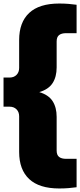

<svg xmlns="http://www.w3.org/2000/svg" viewBox="-24 -838 454 1088"><path d="M311.5 230Q198.5 230 141.5 176.8Q84.5 123.5 84.5 23V-179Q84.5 -203.5 69.5 -218.5Q54.5 -233.5 30 -233.5H-4V-398.5H30Q54.5 -398.5 69.5 -413.5Q84.5 -428.5 84.5 -453V-611Q84.5 -711.5 141.5 -764.8Q198.5 -818 311.5 -818Q340.5 -818 364.5 -816Q388.5 -814 410 -811V-650H350.5Q324.5 -650 310.8 -639.2Q297 -628.5 297 -603V-456Q297 -402.5 274 -367Q251 -331.5 198.5 -316Q251 -300.5 274 -265Q297 -229.5 297 -176V15Q297 40.5 310.8 51.2Q324.5 62 350.5 62H410V223Q388.5 226 364.5 228Q340.5 230 311.5 230Z"/></svg>

Font: Encode Sans Black
Style: Regular
Weight: 900
Designer: Multiple Designers
Foundry: Impallari Type
Version: Version 3.002; ttfautohint (v1.8.3) -l 8 -r 50 -G 200 -x 14 